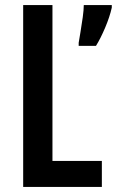

<svg xmlns="http://www.w3.org/2000/svg" viewBox="-20 -734 459 754"><path d="M71 0V-714H186V-102H380V0ZM419 -704Q411 -668 393 -625.5Q375 -583 357 -554H289V-566Q291 -579 296 -608Q301 -637 305 -666.5Q309 -696 309 -714H419Z"/></svg>

Font: Noto Sans Sinhala ExtraCondensed SemiBold
Style: Regular
Weight: 600
Width: 2
Designer: Jelle Bosma - Monotype Design Team
Foundry: Monotype Imaging Inc.
Version: Version 2.006; ttfautohint (v1.8.4.7-5d5b)